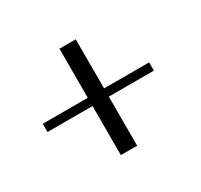

<svg xmlns="http://www.w3.org/2000/svg" viewBox="-120 -861 885 847"><g transform="rotate(-30 323.0 -437.0)"><path d="M271 -708.5H354V-458.5H583.5V-416.5H354V-166.5H271V-416.5H41.5V-458.5H271Z"/></g></svg>

Font: Gputeks
Style: Regular
Weight: 500
Version: Version 0.9